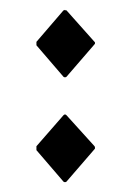

<svg xmlns="http://www.w3.org/2000/svg" viewBox="-20 -359 260 390"><path d="M115 10Q114 11 112 11Q110 11 109 10L54 -54V-58V-62L109 -125Q112 -128 115 -125L172 -62Q173 -61 173 -58Q173 -57 172 -56ZM115 -203Q114 -202 112 -202Q110 -202 109 -203L54 -267V-271V-274L109 -338Q110 -338 110 -338L112 -339L113 -338Q114 -338 115 -338L172 -274Q173 -274 173 -271Q173 -270 172 -269Z"/></svg>

Font: Indiction Unicode
Style: Normal
Weight: 500
Version: Version 1.1